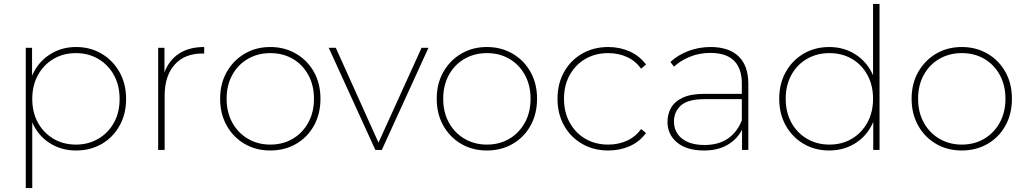

<svg xmlns="http://www.w3.org/2000/svg" viewBox="-20 -762 5216 976"><path d="M367 3Q291 3 232 -35Q173 -73 144 -140V194H111V-519H143V-377Q172 -445 231.5 -484Q291 -523 367 -523Q439 -523 496.5 -489Q554 -455 587.5 -395.5Q621 -336 621 -259Q621 -182 587.5 -122.5Q554 -63 496.5 -30Q439 3 367 3ZM366 -27Q429 -27 479.5 -56.5Q530 -86 559 -138Q588 -190 588 -259Q588 -328 559 -380.5Q530 -433 479.5 -462.5Q429 -492 366 -492Q302 -492 252 -462.5Q202 -433 173 -380.5Q144 -328 144 -259Q144 -190 173 -138Q202 -86 252 -56.5Q302 -27 366 -27Z M784 0V-519H816V-394Q839 -456 890 -489.5Q941 -523 1018 -523V-490Q1011 -490 1009 -490Q918 -490 867.5 -433Q817 -376 817 -276V0Z M1354 3Q1281 3 1223.5 -30.5Q1166 -64 1132.5 -123.5Q1099 -183 1099 -260Q1099 -337 1132.5 -396Q1166 -455 1223.5 -489Q1281 -523 1354 -523Q1427 -523 1485 -489Q1543 -455 1576 -396Q1609 -337 1609 -260Q1609 -183 1576 -123.5Q1543 -64 1485 -30.5Q1427 3 1354 3ZM1354 -27Q1418 -27 1468 -56.5Q1518 -86 1547 -138.5Q1576 -191 1576 -260Q1576 -329 1547 -381.5Q1518 -434 1468 -463Q1418 -492 1354 -492Q1291 -492 1240.5 -463Q1190 -434 1161 -381.5Q1132 -329 1132 -260Q1132 -191 1161 -138.5Q1190 -86 1240.5 -56.5Q1291 -27 1354 -27Z M1888 0 1651 -519H1687L1904 -37L2123 -519H2158L1921 0Z M2455 3Q2382 3 2324.5 -30.5Q2267 -64 2233.5 -123.5Q2200 -183 2200 -260Q2200 -337 2233.5 -396Q2267 -455 2324.5 -489Q2382 -523 2455 -523Q2528 -523 2586 -489Q2644 -455 2677 -396Q2710 -337 2710 -260Q2710 -183 2677 -123.5Q2644 -64 2586 -30.5Q2528 3 2455 3ZM2455 -27Q2519 -27 2569 -56.5Q2619 -86 2648 -138.5Q2677 -191 2677 -260Q2677 -329 2648 -381.5Q2619 -434 2569 -463Q2519 -492 2455 -492Q2392 -492 2341.5 -463Q2291 -434 2262 -381.5Q2233 -329 2233 -260Q2233 -191 2262 -138.5Q2291 -86 2341.5 -56.5Q2392 -27 2455 -27Z M3072 3Q2998 3 2939.5 -30.5Q2881 -64 2847.5 -123.5Q2814 -183 2814 -260Q2814 -337 2847.5 -396.5Q2881 -456 2939.5 -489.5Q2998 -523 3072 -523Q3131 -523 3181 -500.5Q3231 -478 3264 -434L3239 -413Q3210 -453 3166.5 -472.5Q3123 -492 3072 -492Q3007 -492 2956.5 -463Q2906 -434 2876.5 -381.5Q2847 -329 2847 -260Q2847 -191 2876.5 -138Q2906 -85 2956.5 -56Q3007 -27 3072 -27Q3123 -27 3166.5 -46.5Q3210 -66 3239 -106L3264 -86Q3231 -41 3181 -19Q3131 3 3072 3Z M3752 0V-103Q3727 -54 3678 -25.5Q3629 3 3559 3Q3471 3 3422 -37.5Q3373 -78 3373 -143Q3373 -181 3391 -213.5Q3409 -246 3450.5 -265.5Q3492 -285 3562 -285H3751V-336Q3751 -493 3591 -493Q3535 -493 3487 -473.5Q3439 -454 3406 -423L3388 -447Q3425 -482 3478.5 -502.5Q3532 -523 3592 -523Q3685 -523 3734.5 -475.5Q3784 -428 3784 -336V0ZM3751 -150V-258H3562Q3477 -258 3441.5 -226Q3406 -194 3406 -145Q3406 -90 3447 -57.5Q3488 -25 3561 -25Q3633 -25 3680 -57.5Q3727 -90 3751 -150Z M4195 3Q4123 3 4065.5 -30.5Q4008 -64 3974.5 -123.5Q3941 -183 3941 -260Q3941 -337 3974.5 -396.5Q4008 -456 4065.5 -489.5Q4123 -523 4195 -523Q4271 -523 4330 -484.5Q4389 -446 4418 -379V-742H4451V0H4419V-142Q4390 -74 4330.5 -35.5Q4271 3 4195 3ZM4196 -27Q4260 -27 4310 -56.5Q4360 -86 4389 -138.5Q4418 -191 4418 -260Q4418 -329 4389 -381.5Q4360 -434 4310 -463Q4260 -492 4196 -492Q4133 -492 4082.5 -463Q4032 -434 4003 -381.5Q3974 -329 3974 -260Q3974 -191 4003 -138.5Q4032 -86 4082.5 -56.5Q4133 -27 4196 -27Z M4869 3Q4796 3 4738.5 -30.5Q4681 -64 4647.5 -123.5Q4614 -183 4614 -260Q4614 -337 4647.5 -396Q4681 -455 4738.5 -489Q4796 -523 4869 -523Q4942 -523 5000 -489Q5058 -455 5091 -396Q5124 -337 5124 -260Q5124 -183 5091 -123.5Q5058 -64 5000 -30.5Q4942 3 4869 3ZM4869 -27Q4933 -27 4983 -56.5Q5033 -86 5062 -138.5Q5091 -191 5091 -260Q5091 -329 5062 -381.5Q5033 -434 4983 -463Q4933 -492 4869 -492Q4806 -492 4755.5 -463Q4705 -434 4676 -381.5Q4647 -329 4647 -260Q4647 -191 4676 -138.5Q4705 -86 4755.5 -56.5Q4806 -27 4869 -27Z"/></svg>

Font: Montserrat ExtraLight
Style: Regular
Weight: 200
Designer: Julieta Ulanovsky
Foundry: Julieta Ulanovsky
Version: Version 9.000; ttfautohint (v1.8.4.7-5d5b)